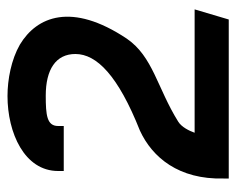

<svg xmlns="http://www.w3.org/2000/svg" viewBox="-79 -551 630 512"><g transform="rotate(-90 236.0 -295.0)"><path d="M16 0H440L467 -91H138C143 -105 153 -126 168 -135C258 -191 341 -202 389 -272C487 -419 448 -512 373 -557C333 -580 280 -590 236 -590C138 -590 36 -545 36 -455V-440H156V-455C156 -485 185 -488 237 -488C307 -488 348 -461 348 -409C348 -352 290 -295 144 -237C72 -204 13 -133 16 -14Z"/></g></svg>

Font: Charger Sport
Style: BlkExt
Weight: 900
Designer: Jasper
Foundry: Cannot Into Space Fonts
Version: Version 1.1